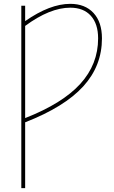

<svg xmlns="http://www.w3.org/2000/svg" viewBox="-20 -760 592 1000"><path d="M111 -123V220H91V-730H111V-650Q240 -740 346 -740Q423 -740 467 -692.5Q511 -645 511 -560Q511 -417 413.5 -310Q316 -203 111 -123ZM111 -145Q305 -221 398 -323Q491 -425 491 -560Q491 -636 453 -678Q415 -720 346 -720Q240 -720 111 -625Z"/></svg>

Font: Mplus 1p Thin
Style: Regular
Weight: 250
Version: Version 1.061